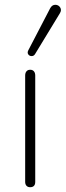

<svg xmlns="http://www.w3.org/2000/svg" viewBox="-20 -778 274 801"><path d="M85 -19V-463Q85 -474 90.5 -480.5Q96 -487 106 -487Q116 -487 121.5 -480.5Q127 -474 127 -463V-19Q127 -8 121.5 -2.5Q116 3 106 3Q96 3 90.5 -3Q85 -9 85 -19ZM98 -568 189 -743Q197 -758 210.5 -758Q224 -758 231 -747Q238 -736 230 -723L126 -552Q121 -544 112 -544Q103 -544 98 -551Q93 -558 98 -568Z"/></svg>

Font: SN Pro Thin
Style: Regular
Weight: 200
Designer: Tobias Whetton
Foundry: Supernotes
Version: Version 1.003;Glyphs 3.3 (3324)